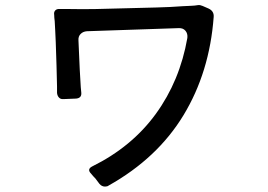

<svg xmlns="http://www.w3.org/2000/svg" viewBox="-20 -738 1040 744"><path d="M365 -26 350 -46Q345 -51 341 -55.5Q337 -60 333 -65Q316 -82 337 -93Q491 -169 584 -297Q677 -425 706 -591Q708 -608 698.5 -619Q689 -630 672 -629L317 -617Q302 -616 292.5 -606.5Q283 -597 284 -582L289 -469L293 -400L295 -379Q297 -358 275 -356L226 -354Q215 -353 208.5 -360Q202 -367 201 -378V-403L199 -484Q198 -507 197.5 -529.5Q197 -552 196 -575Q195 -598 194 -618.5Q193 -639 192 -656Q191 -663 190.5 -669Q190 -675 190 -680Q188 -691 194 -697.5Q200 -704 211 -703H253Q297 -702 352 -703L586 -709Q615 -710 640 -711Q665 -712 688 -714Q706 -715 720.5 -715.5Q735 -716 746 -718Q751 -719 755.5 -718Q760 -717 765 -715L788 -705Q810 -695 808 -672Q792 -458 691 -291.5Q590 -125 401 -19Q396 -15 387 -15Q374 -15 365 -26Z"/></svg>

Font: Higure Gothic Medium
Style: Regular
Weight: 500
Designer: Yoshimichi Ohira
Foundry: Positype
Version: Version 1.000